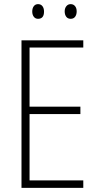

<svg xmlns="http://www.w3.org/2000/svg" viewBox="-20 -909 475 929"><path d="M383 0H84V-714H383V-679H123V-393H369V-357H123V-36H383ZM136 -853Q136 -869 143.5 -879Q151 -889 164 -889Q178 -889 185.5 -879Q193 -869 193 -853Q193 -818 164 -818Q151 -818 143.5 -828Q136 -838 136 -853ZM293 -854Q293 -869 301 -879Q309 -889 322 -889Q335 -889 343 -879.5Q351 -870 351 -854Q351 -838 343.5 -828Q336 -818 322 -818Q308 -818 300.5 -828Q293 -838 293 -854Z"/></svg>

Font: Noto Sans Lao Condensed ExtraLight
Style: Regular
Weight: 200
Width: 3
Designer: Monotype Design Team
Foundry: Monotype Imaging Inc.
Version: Version 2.003; ttfautohint (v1.8.4.7-5d5b)